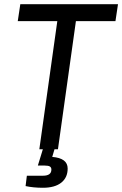

<svg xmlns="http://www.w3.org/2000/svg" viewBox="-20 -706 578 908"><path d="M166 0 251 -606H64L76 -686H538L526 -606H339L254 0ZM183 182Q138 182 101 174L107 125H183Q223 125 223 96Q223 86 216 81.5Q209 77 192 77H159L186 -11H241L227 36Q300 42 300 91Q300 134 269.5 158Q239 182 183 182Z"/></svg>

Font: Archivo Narrow
Style: Italic
Weight: 400
Italic angle: -8°
Designer: Hector Gatti
Foundry: Omnibus-Type
Version: Version 3.002